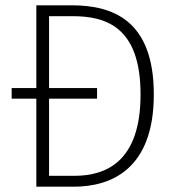

<svg xmlns="http://www.w3.org/2000/svg" viewBox="-20 -704 670 724"><path d="M250 -684H117V-372H24V-332H117V0H258C396 0 560 -63 560 -348C560 -629 404 -684 250 -684ZM260 -41H165V-332H346V-372H165V-643H253C377 -643 510 -605 510 -348C510 -96 382 -41 260 -41Z"/></svg>

Font: Fira Sans ExtraLight
Style: Regular
Weight: 200
Designer: bBox Type GmbH & Carrois Corporate GbR & Edenspiekermann AG
Foundry: bBox Type GmbH & Carrois Corporate GbR & Edenspiekermann AG
Version: Version 4.300;PS 004.300;hotconv 1.0.88;makeotf.lib2.5.64775